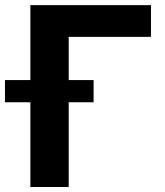

<svg xmlns="http://www.w3.org/2000/svg" viewBox="-58 -748 659 768"><path d="M545.9 -727.5Q545.9 -695.3 545.9 -600.6Q463.9 -600.6 216.8 -600.6Q216.8 -450.2 216.8 0Q178.7 0 63.5 0Q63.5 -181.6 63.5 -727.5Q183.6 -727.5 545.9 -727.5ZM-38.1 -338.9Q-38.1 -361.3 -38.1 -427.7Q50.8 -427.7 316.4 -427.7Q316.4 -405.3 316.4 -338.9Q227.5 -338.9 -38.1 -338.9Z"/></svg>

Font: DeepSea
Style: Bold
Weight: 700
Designer: Stem
Version: Version 3.019;git-0a5106e0b